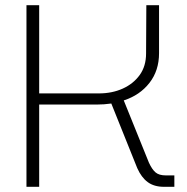

<svg xmlns="http://www.w3.org/2000/svg" viewBox="-20 -720 720 740"><path d="M82 0V-700H131V-360H361Q412 -360 453 -378.5Q494 -397 518.5 -431Q543 -465 543 -514L544 -700H593V-515Q593 -448 556 -400.5Q519 -353 457 -333L554 -93Q566 -67 579.5 -55.5Q593 -44 619 -44H652V0H612Q574 0 549.5 -18Q525 -36 509 -72L409 -321Q381 -317 352 -317H131V0Z"/></svg>

Font: MuseoModerno ExtraLight
Style: Regular
Weight: 200
Designer: Pablo Cosgaya, Héctor Gatti, Marcela Romero, and the Authors of The MuseoModerno Project.
Foundry: Omnibus-Type Team
Version: Version 1.001